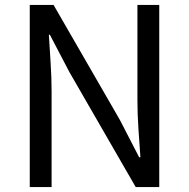

<svg xmlns="http://www.w3.org/2000/svg" viewBox="-20 -754 762 774"><path d="M100 0V-734H196L463 -271L541 -120H546Q542 -176 538 -235.5Q534 -295 534 -352V-734H622V0H527L260 -463L181 -614H177Q180 -559 184 -501Q188 -443 188 -385V0Z"/></svg>

Font: Chiron Sans HK TT
Style: Regular
Weight: 400
Designer: Ryoko NISHIZUKA 西塚涼子 (kana, bopomofo & ideographs); Paul D. Hunt (Latin, Greek & Cyrillic); Sandoll Communications 산돌커뮤니
Foundry: Adobe
Version: Version 2.022;hotconv 1.0.109;makeotfexe 2.5.65596